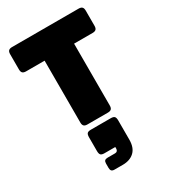

<svg xmlns="http://www.w3.org/2000/svg" viewBox="-254 -839 1164 1320"><g transform="rotate(-30 328.0 -179.0)"><path d="M409 0H247Q228 0 219.5 -8.5Q211 -17 211 -36V-527H64Q45 -527 36.5 -535.5Q28 -544 28 -563V-684Q28 -703 36.5 -711.5Q45 -720 64 -720H592Q611 -720 619.5 -711.5Q628 -703 628 -684V-563Q628 -544 619.5 -535.5Q611 -527 592 -527H445V-36Q445 -17 436.5 -8.5Q428 0 409 0ZM319 362H253Q237 362 230 354.5Q223 347 223 331V297Q223 281 230 274Q237 267 253 267H312Q323 267 329 260.5Q335 254 335 243V230H249Q228 230 220 221.5Q212 213 212 191V82Q212 60 220 51.5Q228 43 249 43H407Q428 43 436 51.5Q444 60 444 82V234Q444 298 410 330Q376 362 319 362Z"/></g></svg>

Font: Bungee
Style: Regular
Weight: 400
Designer: David Jonathan Ross
Foundry: David Jonathan Ross
Version: Version 1.000;PS 1.0;hotconv 1.0.72;makeotf.lib2.5.5900